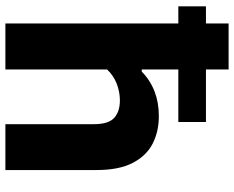

<svg xmlns="http://www.w3.org/2000/svg" viewBox="-96 -752 848 695"><g transform="rotate(90 327.5 -404.0)"><path d="M64.5 0V-626H2.5V-726H64.5V-808H231V-726H421V-626H231V-493.5H238.5Q302 -555.5 400 -555.5Q455.5 -555.5 499.5 -533Q543.5 -510.5 569.2 -460.8Q595 -411 595 -330V0H429V-320Q429 -373.5 406 -394Q383 -414.5 343 -414.5Q312 -414.5 282 -402.8Q252 -391 231 -368V0Z"/></g></svg>

Font: Encode Sans SmExp
Style: Bold
Weight: 700
Width: 6
Designer: Multiple Designers
Foundry: Impallari Type
Version: Version 3.002; ttfautohint (v1.8.3) -l 8 -r 50 -G 200 -x 14 